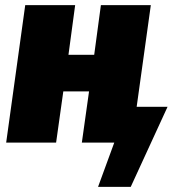

<svg xmlns="http://www.w3.org/2000/svg" viewBox="-20 -554 679 746"><path d="M511 -139 566 -534H372L346 -341H246L272 -534H78L4 0H198L226 -199H326L298 0H424L361 172H488L631 -139Z"/></svg>

Font: Fira Sans Heavy
Style: Italic
Weight: 900
Italic angle: -8°
Designer: bBox Type GmbH & Carrois Corporate GbR & Edenspiekermann AG
Foundry: bBox Type GmbH & Carrois Corporate GbR & Edenspiekermann AG
Version: Version 4.301;PS 004.301;hotconv 1.0.88;makeotf.lib2.5.64775